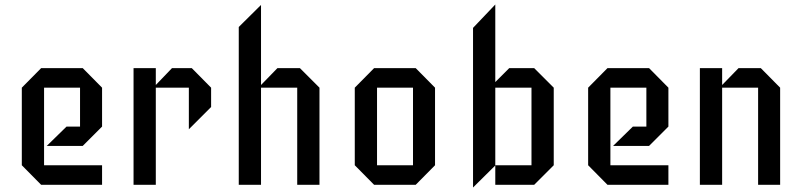

<svg xmlns="http://www.w3.org/2000/svg" viewBox="-20 -822 3570 854"><path d="M434 0H163L77 -87V-432L163 -519H348L434 -432V-259L348 -173H188L276 -259H336V-432H176V-87H434Z M919 -346 820 -247V-432H673V0H574V-519H673V-444L745 -519H833L919 -432Z M1401 0H1302V-432H1141V0H1042V-702L1141 -800V-444L1214 -519H1314L1401 -432Z M1915 -87 1829 0H1644L1558 -87V-432L1644 -519H1829L1915 -432ZM1817 -87V-432H1657V-87Z M2443 -87 2356 0H2183V-86L2084 12V-698L2183 -802V-457L2245 -519H2356L2443 -432ZM2344 -87V-432H2183V-87Z M2953 0H2682L2596 -87V-432L2682 -519H2867L2953 -432V-259L2867 -173H2707L2795 -259H2855V-432H2695V-87H2953Z M3450 0H3352V-432H3192V0H3093V-519H3192V-444L3265 -519H3364L3450 -432Z"/></svg>

Font: Iceberg
Style: Regular
Weight: 400
Designer: Victor Kharyk
Foundry: Cyreal (www.cyreal.org)
Version: Version 1.002